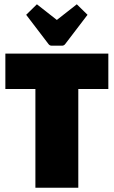

<svg xmlns="http://www.w3.org/2000/svg" viewBox="-20 -875 530 895"><path d="M5 0ZM345 0H145V-460H5V-625H485V-460H345ZM245 -782 338 -855 388 -806 285 -671Q279 -662 269 -662H221Q211 -662 205 -671L102 -806L152 -855Z"/></svg>

Font: Changa Black
Style: Regular
Weight: 900
Designer: Eduardo Rodriguez Tunni
Foundry: Eduardo Rodriguez Tunni
Version: Version 2.001; ttfautohint (v1.5.10-5e6f)